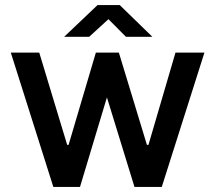

<svg xmlns="http://www.w3.org/2000/svg" viewBox="-20 -736 848 756"><path d="M617 0H509.5L401 -352.5L295 0H190L22.5 -529H134.5L244.5 -165.5H250L357.5 -529H448L558.5 -165.5H564.5L671 -529H785ZM407 -660.5 331 -591H232.5L364 -716H451.5L580 -591H476Z"/></svg>

Font: 1883 Sans SemiBold
Style: Regular
Weight: 600
Designer: 1883 Sans project is a fork of Public Sans.
Version: Version 1.009